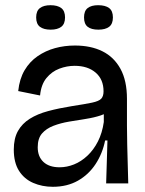

<svg xmlns="http://www.w3.org/2000/svg" viewBox="-20 -705 559 738"><path d="M183 13Q142 13 107.5 -2Q73 -17 53 -48.5Q33 -80 33 -130Q33 -173 49 -201.5Q65 -230 94.5 -248.5Q124 -267 165 -278Q206 -289 256 -297Q308 -305 334 -310.5Q360 -316 369 -325.5Q378 -335 378 -354Q378 -400 347.5 -426Q317 -452 267 -452Q237 -452 208 -441Q179 -430 158.5 -405Q138 -380 134 -338L50 -355Q55 -402 74.5 -435Q94 -468 124.5 -489Q155 -510 191.5 -520Q228 -530 268 -530Q329 -530 373.5 -508Q418 -486 443 -440.5Q468 -395 468 -325V-222Q468 -186 469 -148.5Q470 -111 471 -73.5Q472 -36 473 0H388Q389 -41 390.5 -81Q392 -121 393 -165H384Q374 -115 347.5 -74.5Q321 -34 279.5 -10.5Q238 13 183 13ZM209 -62Q237 -62 264.5 -73Q292 -84 316 -106.5Q340 -129 356.5 -161.5Q373 -194 379 -236V-281L406 -285Q393 -270 367.5 -261.5Q342 -253 310 -248Q278 -243 245.5 -237.5Q213 -232 185.5 -221.5Q158 -211 141.5 -192Q125 -173 125 -139Q125 -103 147 -82.5Q169 -62 209 -62ZM358 -591Q331 -591 317 -602Q303 -613 303 -638Q303 -663 317 -674Q331 -685 357 -685Q385 -685 399.5 -674Q414 -663 414 -638Q414 -613 399.5 -602Q385 -591 358 -591ZM175 -591Q148 -591 133.5 -602Q119 -613 119 -638Q119 -663 133.5 -674Q148 -685 174 -685Q201 -685 215.5 -674Q230 -663 230 -638Q230 -613 215.5 -602Q201 -591 175 -591Z"/></svg>

Font: Bricolage Grotesque 72pt
Style: Regular
Weight: 400
Version: Version 1.001;gftools[0.9.33.dev8+g029e19f]